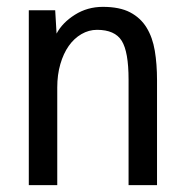

<svg xmlns="http://www.w3.org/2000/svg" viewBox="-20 -556 540 560"><path d="M438 -16H355V-324Q355 -405 335 -437Q315 -469 263 -469Q239 -469 217.5 -456.5Q196 -444 180.5 -422Q165 -400 156 -369Q147 -338 147 -301V-16H64V-526H141L145 -458Q162 -490 198.5 -513Q235 -536 280 -536Q329 -536 359.5 -520Q390 -504 407.5 -475.5Q425 -447 431.5 -408Q438 -369 438 -322Z"/></svg>

Font: D2Coding
Style: Regular
Weight: 400
Monospace: yes
Designer: Yong-Rak Park; Jeong-Hwan Yoon; Sang-Min Lee;
Foundry: NHN Corporation
Version: Version 1.3.2; Build 20180524